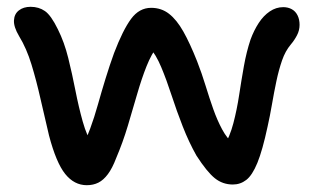

<svg xmlns="http://www.w3.org/2000/svg" viewBox="-20 -529 921 564"><path d="M235 15Q198 15 171.5 -18Q145 -51 124 -131Q111 -185 99 -238.5Q87 -292 72.5 -339.5Q58 -387 36 -423Q20 -450 21 -469Q22 -488 35.5 -498.5Q49 -509 70 -509Q94 -509 112 -496.5Q130 -484 150 -443Q169 -405 180.5 -358.5Q192 -312 201.5 -263.5Q211 -215 223 -172Q235 -129 255 -97L218 -95Q233 -119 245 -151.5Q257 -184 267.5 -221.5Q278 -259 290 -298Q302 -337 315 -373Q341 -441 365 -473.5Q389 -506 424 -506Q454 -506 476.5 -488.5Q499 -471 518.5 -436.5Q538 -402 559 -349Q573 -313 584 -277Q595 -241 606.5 -208.5Q618 -176 632.5 -149Q647 -122 667 -105L637 -98Q655 -127 665.5 -167Q676 -207 682.5 -250Q689 -293 696.5 -335Q704 -377 716 -413Q726 -440 740 -461.5Q754 -483 772.5 -495.5Q791 -508 812 -508Q826 -508 837 -502Q848 -496 854 -484Q860 -472 860 -456Q860 -440 852.5 -425.5Q845 -411 834 -398Q818 -379 808.5 -351.5Q799 -324 792 -291Q785 -258 779 -223Q773 -188 766 -157Q751 -87 736 -50.5Q721 -14 703.5 -0.5Q686 13 664 13Q634 13 611 -5.5Q588 -24 557 -72Q535 -111 517 -157Q499 -203 484 -249Q469 -295 453.5 -332Q438 -369 419 -390L444 -395Q425 -371 410.5 -334.5Q396 -298 383 -253Q370 -208 355.5 -159.5Q341 -111 321 -64Q310 -35 297 -17.5Q284 0 269 7.5Q254 15 235 15Z"/></svg>

Font: Shantell Sans Medium
Style: Regular
Weight: 500
Designer: Stephen Nixon, Anya Danilova, Shantell Martin
Foundry: Arrow Type
Version: Version 1.011;[c5ecc13dd]